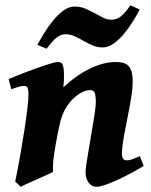

<svg xmlns="http://www.w3.org/2000/svg" viewBox="-20 -694 579 734"><path d="M529.3 -59.6Q507.3 -46.4 481.2 -32.2Q455.1 -18.1 429.9 -6.6Q404.8 4.9 383.1 12.5Q361.3 20 348.1 20Q331.1 20 319.1 4.6Q307.1 -10.7 307.1 -37.1Q307.1 -45.9 310.1 -65.9Q313 -85.9 317.4 -111.8Q321.8 -137.7 326.7 -166.5Q331.5 -195.3 335.9 -221.9Q340.3 -248.5 343.3 -270Q346.2 -291.5 346.2 -302.7Q346.2 -329.1 342 -339.4Q337.9 -349.6 323.7 -349.6Q317.4 -349.6 307.1 -346.7Q296.9 -343.8 284.7 -336.4Q272.5 -329.1 259 -316.2Q245.6 -303.2 232.9 -283.2Q218.3 -259.8 210.2 -227.1Q202.1 -194.3 193.8 -147Q189.9 -125 187.5 -109.1Q185.1 -93.3 183.8 -80.8Q182.6 -68.4 182.4 -57.9Q182.1 -47.4 182.6 -36.6Q178.2 -34.2 168.7 -29.8Q159.2 -25.4 146.7 -19.8Q134.3 -14.2 120.6 -8.1Q106.9 -2 94.5 3.4Q82 8.8 72.5 13.4Q63 18.1 59.1 20L38.1 0Q48.3 -48.8 57.4 -100.3Q66.4 -151.9 73.5 -198Q80.6 -244.1 84.7 -280Q88.9 -315.9 88.9 -333Q88.9 -344.2 87.6 -350.8Q86.4 -357.4 84 -360.6Q81.5 -363.8 78.1 -364.7Q74.7 -365.7 70.3 -365.7Q65.9 -365.7 58.1 -363.8Q50.3 -361.8 42.5 -359.4Q33.7 -356.4 22.9 -353L13.2 -391.6Q26.9 -397.5 44.7 -404.8Q62.5 -412.1 81.5 -419.2Q100.6 -426.3 119.6 -433.1Q138.7 -439.9 155 -445.3Q171.4 -450.7 183.3 -453.9Q195.3 -457 200.7 -457Q207.5 -457 212.2 -454.8Q216.8 -452.6 219.5 -446.8Q222.2 -440.9 223.4 -430.2Q224.6 -419.4 224.6 -401.9Q224.6 -391.6 224.1 -382.1Q223.6 -372.6 222.2 -360.4Q275.4 -409.2 326.7 -433.1Q377.9 -457 421.9 -457Q437 -457 449.2 -454.1Q461.4 -451.2 470 -443.1Q478.5 -435.1 482.9 -420.2Q487.3 -405.3 487.3 -381.8Q487.3 -364.7 484.4 -341.8Q481.4 -318.8 476.8 -293.2Q472.2 -267.6 466.8 -240.7Q461.4 -213.9 456.8 -189.5Q452.1 -165 449.2 -144.3Q446.3 -123.5 446.3 -109.9Q446.3 -93.3 450.7 -87.2Q455.1 -81.1 463.9 -81.1Q469.7 -81.1 474.6 -82Q479.5 -83 484.9 -85Q490.2 -86.9 497.3 -89.8Q504.4 -92.8 514.6 -97.2ZM514.2 -657.7Q503.9 -637.7 488.5 -612.8Q473.1 -587.9 454.6 -565.4Q436 -543 415 -527.8Q394 -512.7 372.1 -512.7Q351.6 -512.7 333.7 -520.5Q315.9 -528.3 299.3 -537.8Q282.7 -547.4 266.1 -555.2Q249.5 -563 231 -563Q220.2 -563 211.4 -559.3Q202.6 -555.7 194.3 -548.8Q186 -542 177.2 -531.7Q168.5 -521.5 158.2 -507.8L123 -522.5Q133.8 -542.5 149.2 -567.9Q164.6 -593.3 183.1 -615.7Q201.7 -638.2 222.4 -653.6Q243.2 -668.9 265.1 -668.9Q287.6 -668.9 306.2 -661.1Q324.7 -653.3 341.6 -643.8Q358.4 -634.3 373.8 -626.5Q389.2 -618.7 405.3 -618.7Q426.3 -618.7 442.6 -631.8Q459 -645 478.5 -673.8Z"/></svg>

Font: Gentium Book Basic
Style: Bold Italic
Weight: 700
Italic angle: -8°
Designer: J. Victor Gaultney and Annie Olsen
Foundry: SIL International
Version: Version 1.102; 2013; Maintenance release